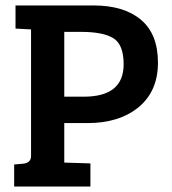

<svg xmlns="http://www.w3.org/2000/svg" viewBox="-20 -685 630 705"><path d="M32 0V-81L65 -84Q94 -87 94 -112V-577L37 -580V-665H323Q435 -665 497.5 -612.5Q560 -560 560 -455Q560 -350 489 -291.5Q418 -233 301 -233H216V-88L312 -85V0ZM216 -330H288Q434 -330 434 -449Q434 -521 396.5 -544.5Q359 -568 277 -568H216Z"/></svg>

Font: Bree Serif
Style: Regular
Weight: 400
Designer: Veronika Burian, Jos Scaglione
Foundry: TypeTogether
Version: Version 1.001